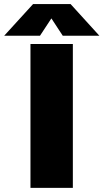

<svg xmlns="http://www.w3.org/2000/svg" viewBox="-53 -914 503 934"><path d="M95.2 0V-700H301.4V0ZM-32.5 -740.3 107.9 -894.2H290.4L430.3 -740.3H252.2L197 -824.5L141.6 -740.3Z"/></svg>

Font: Science Gothic
Style: Regular
Weight: 400
Designer: Thomas Phinney, Vassil Kateliev, Brandon Buerkle
Foundry: Font Detective LLC
Version: Version 1.018